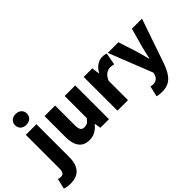

<svg xmlns="http://www.w3.org/2000/svg" viewBox="-152 -1409 2289 2289"><g transform="rotate(-45 992.5 -265.0)"><path d="M42 261C202 261 252 153 252 27V-529H73V33C73 95 58 122 15 122C0 122 -14 119 -29 114L-60 245C-36 254 -7 261 42 261ZM63 -700C63 -644 104 -608 162 -608C221 -608 262 -644 262 -700C262 -755 221 -791 162 -791C104 -791 63 -755 63 -700Z M567 54C644 54 697 18 744 -38H748L761 40H906V-529H728V-156C698 -114 673 -98 633 -98C588 -98 567 -121 567 -199V-529H389V-177C389 -35 442 54 567 54Z M1049 -529V40H1227V-285C1256 -360 1307 -387 1349 -387C1374 -387 1391 -383 1412 -378L1441 -531C1425 -538 1406 -543 1372 -543C1315 -543 1252 -506 1210 -430H1207L1194 -529Z M1584 259C1719 259 1781 187 1836 41L2032 -529H1862L1796 -293C1783 -239 1770 -186 1759 -132H1754C1739 -188 1727 -241 1710 -293L1634 -529H1455L1673 23L1665 52C1652 92 1624 120 1570 120C1557 120 1542 115 1532 113L1500 248C1524 255 1547 259 1584 259Z"/></g></svg>

Font: コーポレート・ロゴ ver3 Bold
Style: Regular
Weight: 700
Designer: [KANA_main] LOGOTYPE.JP [Source Han Sans] Ryoko NISHIZUKA 西塚涼子 (kana, bopomofo & ideographs); Paul D. Hunt (Latin, Greek
Version: Version 12.001;FEAKit 1.0